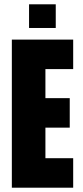

<svg xmlns="http://www.w3.org/2000/svg" viewBox="-20 -872 387 892"><path d="M35 0V-688H320V-551H191V-416H304V-279H191V-137H320V0ZM115 -742V-852H239V-742Z"/></svg>

Font: Saira ExtraCondensed Black
Style: Regular
Weight: 900
Width: 2
Designer: Hector Gatti with collaboration of the Omnibus-Type team
Foundry: Omnibus-Type
Version: Version 1.101